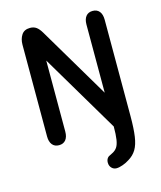

<svg xmlns="http://www.w3.org/2000/svg" viewBox="-119 -692 820 977"><g transform="rotate(-15 291.5 -203.5)"><path d="M169 -423 414 -10Q414 33 410 58.5Q406 84 397 97.5Q388 111 372 119Q356 127 351.5 129.5Q347 132 343 138Q337 147 337 160Q337 177 347.5 188Q358 199 373 199Q387 199 406.5 192Q426 185 441 175Q468 159 483 134Q498 109 504 67.5Q510 26 510 -39V-547Q510 -575 497.5 -590.5Q485 -606 462 -606Q439 -606 426.5 -590.5Q414 -575 414 -547V-188L191 -564Q178 -586 164.5 -595.5Q151 -605 132 -605Q101 -605 87 -583.5Q73 -562 73 -532V-49Q73 -21 85.5 -5.5Q98 10 121 10Q144 10 156.5 -5.5Q169 -21 169 -49Z"/></g></svg>

Font: Beiruti SemiBold
Style: Regular
Weight: 600
Designer: Arlette Boutros
Foundry: Boutros
Version: Version 1.41